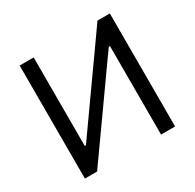

<svg xmlns="http://www.w3.org/2000/svg" viewBox="-155 -881 1064 1049"><g transform="rotate(-30 377.0 -356.5)"><path d="M92.5 0V-713H181V-155H188.5L343.5 -374Q400.5 -454.5 460.5 -539Q520 -623 583.5 -713H661.5V0H573V-558.5H565.5L410.5 -340Q340 -240.5 281.5 -158Q223 -75.5 169.5 0Z"/></g></svg>

Font: Heraclito
Style: Regular
Weight: 400
Designer: Kostas Bartsokas (font) & Cristiano Sobral (main changes)
Foundry: Kostas Bartsokas (font) & Cristiano Sobral (main changes)
Version: Version 1.00;July 8, 2020;FontCreator 13.0.0.2655 64-bit